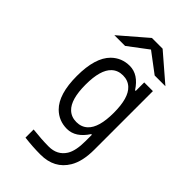

<svg xmlns="http://www.w3.org/2000/svg" viewBox="-317 -1021 1302 1302"><g transform="rotate(45 333.5 -370.0)"><path d="M323.6 -916.7H426.4L619.8 -750H516.9L375 -856.8L233.1 -750H130.2ZM284.5 -181Q316.4 -151 364.6 -151Q412.8 -151 444.7 -181Q500 -232.4 500 -375Q500 -517.6 444.7 -569Q412.8 -599 364.6 -599Q316.4 -599 284.5 -569Q229.2 -517.6 229.2 -375Q229.2 -232.4 284.5 -181ZM500 -164.7H493.5Q434.2 -72.9 351.6 -72.9Q274.7 -72.9 220.7 -125.7Q145.8 -199.9 145.8 -375Q145.8 -550.1 220.7 -624.3Q274.7 -677.1 351.6 -677.1Q434.2 -677.1 493.5 -585.3H500V-666.7H583.3V-104.2Q583.3 7.2 543.6 73.6Q481.8 177.1 349 177.1Q273.4 177.1 195.3 167.3V89.2Q283.2 99 349 99Q431.6 99 471.4 35.2Q500 -11.1 500 -104.2Z"/></g></svg>

Font: Monoid
Style: Regular
Weight: 400
Width: 4
Monospace: yes
Designer: Andreas Larsen (@larsenwork)
Version: Version 0.61